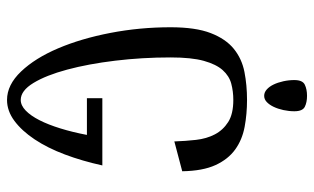

<svg xmlns="http://www.w3.org/2000/svg" viewBox="-198 -702 915 560"><g transform="rotate(90 260.0 -422.5)"><path d="M60 0ZM463 -263Q450 -204 431 -153.5Q412 -103 387 -65.5Q362 -28 333 -6.5Q304 15 272 15Q228 15 189 -26Q150 -67 121.5 -134Q93 -201 76.5 -286.5Q60 -372 60 -462Q60 -535 77 -579Q94 -623 123 -646.5Q152 -670 190.5 -677.5Q229 -685 272 -685Q313 -685 350.5 -678Q388 -671 416.5 -650.5Q445 -630 462 -593Q479 -556 480 -496L393 -473Q392 -505 388.5 -536Q385 -567 372.5 -591Q360 -615 336.5 -630Q313 -645 272 -645Q247 -645 224.5 -639Q202 -633 185 -614Q168 -595 158 -559Q148 -523 148 -462Q148 -379 157.5 -300.5Q167 -222 183.5 -160.5Q200 -99 222.5 -62Q245 -25 272 -25Q288 -25 303 -39.5Q318 -54 331 -79.5Q344 -105 355 -140.5Q366 -176 374 -218H267V-263ZM260 -735Q250 -735 241.5 -742.5Q233 -750 227 -762.5Q221 -775 217.5 -791Q214 -807 214 -823Q214 -847 227.5 -853.5Q241 -860 260 -860Q279 -860 292 -853.5Q305 -847 305 -823Q305 -807 301.5 -791Q298 -775 292 -762.5Q286 -750 278 -742.5Q270 -735 260 -735Z"/></g></svg>

Font: Combo
Style: Regular
Weight: 400
Designer: Eduardo Rodriguez Tunni
Foundry: Eduardo Rodriguez Tunni
Version: Version 1.001